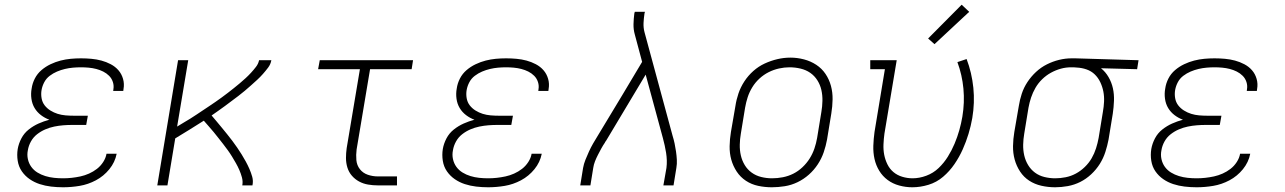

<svg xmlns="http://www.w3.org/2000/svg" viewBox="-20 -785 5440 813"><path d="M247 8Q221 8 196 5Q171 2 148 -5.5Q125 -13 105.5 -26.5Q86 -40 72.5 -59.5Q59 -79 55 -104Q51 -129 55 -154Q59 -177 70.5 -199Q82 -221 101.5 -236.5Q121 -252 143.5 -262Q166 -272 189 -278Q170 -285 153.5 -297.5Q137 -310 126.5 -327.5Q116 -345 113 -367Q110 -389 114 -410Q117 -432 127.5 -452.5Q138 -473 155.5 -488Q173 -503 194 -513Q215 -523 236.5 -528.5Q258 -534 279.5 -536Q301 -538 323 -538Q345 -538 367 -536Q389 -534 409.5 -528.5Q430 -523 449 -513Q468 -503 481.5 -487.5Q495 -472 501 -451Q507 -430 503 -408Q503 -406 502.5 -404Q502 -402 502 -400H459Q460 -402 460 -403.5Q460 -405 460 -406Q463 -422 458 -437.5Q453 -453 442 -464Q431 -475 417 -482Q403 -489 387.5 -493Q372 -497 355.5 -498.5Q339 -500 323 -500Q306 -500 289 -498.5Q272 -497 255 -493Q238 -489 221.5 -482Q205 -475 190.5 -464Q176 -453 167.5 -437Q159 -421 156 -404Q153 -387 156 -369.5Q159 -352 169 -339Q179 -326 193.5 -317Q208 -308 224 -303Q240 -298 257.5 -296.5Q275 -295 293 -295H352L345 -256H286Q267 -256 248 -254.5Q229 -253 209.5 -249Q190 -245 171.5 -237Q153 -229 137 -216.5Q121 -204 111 -186Q101 -168 98 -149Q94 -130 98 -111.5Q102 -93 112.5 -78.5Q123 -64 138.5 -54.5Q154 -45 172 -39.5Q190 -34 209 -32Q228 -30 247 -30Q265 -30 283.5 -32Q302 -34 320.5 -38Q339 -42 357 -50Q375 -58 390.5 -70Q406 -82 417 -99Q428 -116 431 -134H474Q467 -98 443 -68.5Q419 -39 386 -21.5Q353 -4 317.5 2Q282 8 247 8Z M646 0 734 -530H777L730 -249Q744 -258 758 -266Q772 -274 785.5 -282.5Q799 -291 812.5 -300Q826 -309 839.5 -318Q853 -327 866.5 -336Q880 -345 893 -354Q906 -363 919 -372.5Q932 -382 945 -392Q958 -402 970.5 -412Q983 -422 995.5 -432.5Q1008 -443 1020 -454Q1032 -465 1043 -477Q1054 -489 1064 -502Q1074 -515 1077 -530H1129Q1126 -513 1115.5 -499Q1105 -485 1093.5 -472Q1082 -459 1069 -447Q1056 -435 1043 -423.5Q1030 -412 1016.5 -400.5Q1003 -389 989 -378.5Q975 -368 961 -357.5Q947 -347 933 -336.5Q919 -326 904.5 -316Q890 -306 876 -296Q887 -283 898 -270Q909 -257 920 -243.5Q931 -230 942 -216.5Q953 -203 963.5 -189Q974 -175 984 -160.5Q994 -146 1003 -131.5Q1012 -117 1020.5 -101.5Q1029 -86 1036 -70Q1043 -54 1048 -36.5Q1053 -19 1049 0H1006Q1009 -17 1004.5 -33.5Q1000 -50 993.5 -65Q987 -80 979 -94Q971 -108 962.5 -122Q954 -136 944.5 -149Q935 -162 925 -175Q915 -188 905 -200.5Q895 -213 885 -225.5Q875 -238 864 -250Q853 -262 843 -274Q813 -255 782.5 -236Q752 -217 722 -199L689 0Z M1580 0Q1559 0 1538.5 -3.5Q1518 -7 1500.5 -16.5Q1483 -26 1470 -41Q1457 -56 1451 -75.5Q1445 -95 1445 -116Q1445 -137 1448 -158L1504 -492H1327L1334 -530H1729L1723 -492H1547L1490 -152Q1487 -129 1489 -107Q1491 -85 1504 -68.5Q1517 -52 1537.5 -45Q1558 -38 1580 -38H1661V0Z M2047 8Q2021 8 1996 5Q1971 2 1948 -5.5Q1925 -13 1905.5 -26.5Q1886 -40 1872.5 -59.5Q1859 -79 1855 -104Q1851 -129 1855 -154Q1859 -177 1870.5 -199Q1882 -221 1901.5 -236.5Q1921 -252 1943.5 -262Q1966 -272 1989 -278Q1970 -285 1953.5 -297.5Q1937 -310 1926.5 -327.5Q1916 -345 1913 -367Q1910 -389 1914 -410Q1917 -432 1927.5 -452.5Q1938 -473 1955.5 -488Q1973 -503 1994 -513Q2015 -523 2036.5 -528.5Q2058 -534 2079.5 -536Q2101 -538 2123 -538Q2145 -538 2167 -536Q2189 -534 2209.5 -528.5Q2230 -523 2249 -513Q2268 -503 2281.5 -487.5Q2295 -472 2301 -451Q2307 -430 2303 -408Q2303 -406 2302.5 -404Q2302 -402 2302 -400H2259Q2260 -402 2260 -403.5Q2260 -405 2260 -406Q2263 -422 2258 -437.5Q2253 -453 2242 -464Q2231 -475 2217 -482Q2203 -489 2187.5 -493Q2172 -497 2155.5 -498.5Q2139 -500 2123 -500Q2106 -500 2089 -498.5Q2072 -497 2055 -493Q2038 -489 2021.5 -482Q2005 -475 1990.5 -464Q1976 -453 1967.5 -437Q1959 -421 1956 -404Q1953 -387 1956 -369.5Q1959 -352 1969 -339Q1979 -326 1993.5 -317Q2008 -308 2024 -303Q2040 -298 2057.5 -296.5Q2075 -295 2093 -295H2152L2145 -256H2086Q2067 -256 2048 -254.5Q2029 -253 2009.5 -249Q1990 -245 1971.5 -237Q1953 -229 1937 -216.5Q1921 -204 1911 -186Q1901 -168 1898 -149Q1894 -130 1898 -111.5Q1902 -93 1912.5 -78.5Q1923 -64 1938.5 -54.5Q1954 -45 1972 -39.5Q1990 -34 2009 -32Q2028 -30 2047 -30Q2065 -30 2083.5 -32Q2102 -34 2120.5 -38Q2139 -42 2157 -50Q2175 -58 2190.5 -70Q2206 -82 2217 -99Q2228 -116 2231 -134H2274Q2267 -98 2243 -68.5Q2219 -39 2186 -21.5Q2153 -4 2117.5 2Q2082 8 2047 8Z M2437 0 2449 -74Q2452 -91 2459 -108.5Q2466 -126 2474 -143.5Q2482 -161 2491.5 -177.5Q2501 -194 2511 -210L2616 -384L2699 -523L2668 -639Q2662 -660 2662.5 -682.5Q2663 -705 2666 -728L2668 -735H2711L2709 -728Q2706 -708 2705 -688Q2704 -668 2709 -649L2828 -210Q2833 -194 2836.5 -177.5Q2840 -161 2842.5 -143.5Q2845 -126 2846 -108.5Q2847 -91 2844 -74L2832 0H2789L2802 -74Q2804 -90 2803.5 -106Q2803 -122 2800.5 -138Q2798 -154 2794.5 -169.5Q2791 -185 2787 -200L2714 -469L2547 -190Q2546 -188 2544.5 -186.5Q2543 -185 2542 -183V-182Q2533 -169 2526 -156Q2519 -143 2512 -129.5Q2505 -116 2499.5 -102Q2494 -88 2492 -74L2480 0Z M3248 8Q3219 8 3190.5 2Q3162 -4 3138.5 -19.5Q3115 -35 3099.5 -58.5Q3084 -82 3076.5 -109Q3069 -136 3069.5 -166Q3070 -196 3075 -226L3094 -336Q3098 -363 3107 -389.5Q3116 -416 3132 -440.5Q3148 -465 3170 -484.5Q3192 -504 3218 -516Q3244 -528 3271.5 -534.5Q3299 -541 3327 -541Q3356 -541 3384.5 -533.5Q3413 -526 3436.5 -510.5Q3460 -495 3475.5 -472Q3491 -449 3498.5 -421.5Q3506 -394 3505.5 -364Q3505 -334 3500 -304L3482 -194Q3477 -167 3468 -140.5Q3459 -114 3443 -89.5Q3427 -65 3405 -45.5Q3383 -26 3357 -13.5Q3331 -1 3303 3.5Q3275 8 3248 8ZM3249 -30Q3272 -30 3295 -34.5Q3318 -39 3339 -49.5Q3360 -60 3378 -77Q3396 -94 3408.5 -114Q3421 -134 3428.5 -156Q3436 -178 3440 -201L3458 -311Q3462 -334 3462.5 -358Q3463 -382 3458 -404Q3453 -426 3441 -445Q3429 -464 3411 -476.5Q3393 -489 3370 -494.5Q3347 -500 3323 -500Q3301 -500 3278.5 -495Q3256 -490 3235 -479.5Q3214 -469 3196 -452.5Q3178 -436 3165.5 -415.5Q3153 -395 3146 -373.5Q3139 -352 3135 -329L3117 -219Q3113 -196 3112.5 -172.5Q3112 -149 3117 -127Q3122 -105 3133.5 -86Q3145 -67 3163 -54Q3181 -41 3203.5 -35.5Q3226 -30 3249 -30Z M3843 8Q3815 8 3787.5 0.5Q3760 -7 3738.5 -23Q3717 -39 3703 -62Q3689 -85 3683 -112Q3677 -139 3678 -168Q3679 -197 3683 -226L3727 -492H3665V-530H3777L3725 -219Q3722 -197 3721 -174Q3720 -151 3724 -130Q3728 -109 3737.5 -89.5Q3747 -70 3763 -56.5Q3779 -43 3800.5 -36.5Q3822 -30 3844 -30Q3873 -30 3902.5 -41Q3932 -52 3954.5 -73.5Q3977 -95 3993.5 -121.5Q4010 -148 4022 -176.5Q4034 -205 4042 -233.5Q4050 -262 4055 -291Q4065 -351 4059.5 -409.5Q4054 -468 4034 -522L4073 -535Q4095 -477 4101.5 -413.5Q4108 -350 4097 -285Q4091 -251 4081 -218Q4071 -185 4056.5 -152.5Q4042 -120 4021.5 -90Q4001 -60 3973.5 -36.5Q3946 -13 3911.5 -2.5Q3877 8 3843 8ZM3937 -598 3910 -622 4052 -765 4084 -735Z M4448 8Q4418 8 4389.5 1.5Q4361 -5 4338 -20Q4315 -35 4299.5 -58.5Q4284 -82 4276.5 -109.5Q4269 -137 4269.5 -166.5Q4270 -196 4275 -226L4294 -336Q4298 -362 4306.5 -388Q4315 -414 4330.5 -437.5Q4346 -461 4367 -480.5Q4388 -500 4413 -512.5Q4438 -525 4464.5 -531.5Q4491 -538 4518 -538Q4522 -538 4525.5 -538Q4529 -538 4533 -538L4801 -530L4795 -492L4642 -496Q4661 -481 4674 -458.5Q4687 -436 4692.5 -411Q4698 -386 4697 -358.5Q4696 -331 4692 -304L4674 -194Q4669 -168 4660.5 -141.5Q4652 -115 4637 -91Q4622 -67 4600.5 -47Q4579 -27 4554 -14.5Q4529 -2 4501.5 3Q4474 8 4448 8ZM4448 -30Q4470 -30 4492.5 -34.5Q4515 -39 4535.5 -50Q4556 -61 4573.5 -78Q4591 -95 4602.5 -115Q4614 -135 4621 -157Q4628 -179 4632 -201L4650 -311Q4654 -333 4655 -355Q4656 -377 4652 -397.5Q4648 -418 4639 -437Q4630 -456 4615.5 -470Q4601 -484 4581 -491Q4561 -498 4539 -499L4526 -500Q4524 -500 4521 -500Q4518 -500 4515 -500Q4493 -500 4471.5 -494Q4450 -488 4430 -477Q4410 -466 4393 -449.5Q4376 -433 4364.5 -413Q4353 -393 4346 -372Q4339 -351 4335 -329L4317 -219Q4313 -196 4312.5 -172.5Q4312 -149 4317 -127Q4322 -105 4333.5 -86Q4345 -67 4362.5 -54Q4380 -41 4402.5 -35.5Q4425 -30 4448 -30Z M5047 8Q5021 8 4996 5Q4971 2 4948 -5.5Q4925 -13 4905.5 -26.5Q4886 -40 4872.5 -59.5Q4859 -79 4855 -104Q4851 -129 4855 -154Q4859 -177 4870.5 -199Q4882 -221 4901.5 -236.5Q4921 -252 4943.5 -262Q4966 -272 4989 -278Q4970 -285 4953.5 -297.5Q4937 -310 4926.5 -327.5Q4916 -345 4913 -367Q4910 -389 4914 -410Q4917 -432 4927.5 -452.5Q4938 -473 4955.5 -488Q4973 -503 4994 -513Q5015 -523 5036.5 -528.5Q5058 -534 5079.5 -536Q5101 -538 5123 -538Q5145 -538 5167 -536Q5189 -534 5209.5 -528.5Q5230 -523 5249 -513Q5268 -503 5281.5 -487.5Q5295 -472 5301 -451Q5307 -430 5303 -408Q5303 -406 5302.5 -404Q5302 -402 5302 -400H5259Q5260 -402 5260 -403.5Q5260 -405 5260 -406Q5263 -422 5258 -437.5Q5253 -453 5242 -464Q5231 -475 5217 -482Q5203 -489 5187.5 -493Q5172 -497 5155.5 -498.5Q5139 -500 5123 -500Q5106 -500 5089 -498.5Q5072 -497 5055 -493Q5038 -489 5021.5 -482Q5005 -475 4990.5 -464Q4976 -453 4967.5 -437Q4959 -421 4956 -404Q4953 -387 4956 -369.5Q4959 -352 4969 -339Q4979 -326 4993.5 -317Q5008 -308 5024 -303Q5040 -298 5057.5 -296.5Q5075 -295 5093 -295H5152L5145 -256H5086Q5067 -256 5048 -254.5Q5029 -253 5009.5 -249Q4990 -245 4971.5 -237Q4953 -229 4937 -216.5Q4921 -204 4911 -186Q4901 -168 4898 -149Q4894 -130 4898 -111.5Q4902 -93 4912.5 -78.5Q4923 -64 4938.5 -54.5Q4954 -45 4972 -39.5Q4990 -34 5009 -32Q5028 -30 5047 -30Q5065 -30 5083.5 -32Q5102 -34 5120.5 -38Q5139 -42 5157 -50Q5175 -58 5190.5 -70Q5206 -82 5217 -99Q5228 -116 5231 -134H5274Q5267 -98 5243 -68.5Q5219 -39 5186 -21.5Q5153 -4 5117.5 2Q5082 8 5047 8Z"/></svg>

Font: Iosevka Curly Slab XLtExObl
Style: Regular
Weight: 200
Width: 7
Italic angle: -9°
Monospace: yes
Designer: Belleve Invis
Foundry: Belleve Invis
Version: Version 11.0.0; ttfautohint (v1.8.3)